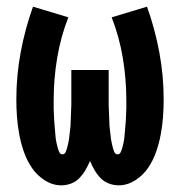

<svg xmlns="http://www.w3.org/2000/svg" viewBox="-20 -548 540 576"><path d="M164 8Q138 8 114.5 -7Q91 -22 76 -44Q61 -66 52 -91.5Q43 -117 38 -143.5Q33 -170 31 -196.5Q29 -223 29 -250Q29 -321 42 -391Q55 -461 79 -528L185 -496Q162 -437 151.5 -374Q141 -311 141 -247Q141 -241 141 -235Q141 -229 141 -223Q141 -217 141.5 -211Q142 -205 142 -199Q142 -193 142.5 -187Q143 -181 143.5 -175Q144 -169 144.5 -163Q145 -157 145.5 -151Q146 -145 146.5 -139Q147 -133 148 -127Q149 -121 150.5 -115Q152 -109 153.5 -103.5Q155 -98 158 -91.5Q161 -85 167 -85Q174 -85 177 -92Q180 -99 181.5 -105Q183 -111 184.5 -117.5Q186 -124 187 -130.5Q188 -137 188.5 -143.5Q189 -150 190 -156.5Q191 -163 191.5 -169.5Q192 -176 192 -182.5Q192 -189 192.5 -195.5Q193 -202 193 -208.5Q193 -215 193.5 -221.5Q194 -228 194 -234.5Q194 -241 194 -247.5Q194 -254 194 -260V-338H306V-260Q306 -254 306 -247.5Q306 -241 306 -234.5Q306 -228 306.5 -221.5Q307 -215 307 -208.5Q307 -202 307.5 -195.5Q308 -189 308 -182.5Q308 -176 308.5 -169.5Q309 -163 310 -156.5Q311 -150 311.5 -143.5Q312 -137 313 -130.5Q314 -124 315.5 -117.5Q317 -111 318.5 -105Q320 -99 323 -92Q326 -85 333 -85Q339 -85 342 -91.5Q345 -98 346.5 -103.5Q348 -109 349.5 -115Q351 -121 352 -127Q353 -133 353.5 -139Q354 -145 354.5 -151Q355 -157 355.5 -163Q356 -169 356.5 -175Q357 -181 357.5 -187Q358 -193 358 -199Q358 -205 358.5 -211Q359 -217 359 -223Q359 -229 359 -235Q359 -241 359 -247Q359 -311 348.5 -374Q338 -437 315 -496L421 -528Q445 -461 458 -391Q471 -321 471 -250Q471 -223 469 -196.5Q467 -170 462 -143.5Q457 -117 448 -91.5Q439 -66 424 -44Q409 -22 385.5 -7Q362 8 336 8Q321 8 306.5 2.5Q292 -3 281.5 -14Q271 -25 263.5 -38Q256 -51 250 -65Q244 -51 236.5 -38Q229 -25 218.5 -14Q208 -3 193.5 2.5Q179 8 164 8Z"/></svg>

Font: Iosevka SS04 Heavy
Style: Regular
Weight: 900
Monospace: yes
Designer: Belleve Invis
Foundry: Belleve Invis
Version: Version 19.0.0; ttfautohint (v1.8.4)